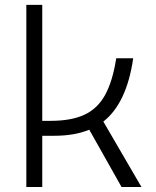

<svg xmlns="http://www.w3.org/2000/svg" viewBox="-20 -752 626 772"><path d="M85.9 0V-732.4H149.9V-266.1H184.1Q266.6 -266.1 319.6 -290.8Q372.6 -315.4 402.8 -370.6Q433.1 -425.8 447.3 -517.6H515.6Q489.3 -336.4 395.5 -263.2L548.8 0H468.8L338.9 -230.5Q279.8 -206.1 198.7 -206.1H149.9V0Z"/></svg>

Font: Caskaydia Cove Light
Style: Regular
Weight: 300
Monospace: yes
Designer: Aaron Bell
Foundry: Saja Typeworks
Version: Version 4.300; ttfautohint (v1.8.3)